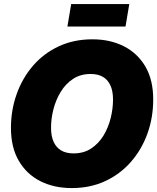

<svg xmlns="http://www.w3.org/2000/svg" viewBox="-20 -937 793 968"><path d="M341.8 11.2Q252 11.2 182.9 -23.9Q113.8 -59.1 74.5 -126.7Q35.2 -194.3 35.2 -291.5Q35.2 -381.8 64 -462.6Q92.8 -543.5 146.5 -605.7Q200.2 -668 276.1 -703.4Q352.1 -738.8 445.8 -738.8Q535.2 -738.8 604.2 -703.9Q673.3 -668.9 712.9 -601.6Q752.4 -534.2 752.4 -436Q752.4 -343.8 723.1 -262.9Q693.8 -182.1 639.6 -120.4Q585.4 -58.6 510 -23.7Q434.6 11.2 341.8 11.2ZM350.6 -163.6Q402.3 -163.6 439.9 -188.5Q477.5 -213.4 502 -253.9Q526.4 -294.4 538.1 -342Q549.8 -389.6 549.8 -435.1Q549.8 -477.1 537.1 -505.6Q524.4 -534.2 499.5 -549.1Q474.6 -564 437 -564Q385.7 -564 348.4 -539.3Q311 -514.6 286.4 -474.4Q261.7 -434.1 249.5 -386.5Q237.3 -338.9 237.3 -292.5Q237.3 -251 250.2 -222.2Q263.2 -193.4 288.3 -178.5Q313.5 -163.6 350.6 -163.6ZM631.8 -916.5 612.8 -803.2H319.8L338.9 -916.5Z"/></svg>

Font: Inter 28pt Black
Style: Italic
Weight: 900
Italic angle: -9.3988°
Designer: Rasmus Andersson
Foundry: rsms
Version: Version 4.001;git-66647c0bb